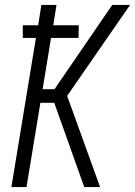

<svg xmlns="http://www.w3.org/2000/svg" viewBox="-20 -755 545 775"><path d="M26 0 125 -602H72V-653H134L147 -735H208L195 -653H298L297 -602H186L152 -395H200L433 -735H505L251 -368L384 0H320L199 -340H143L87 0Z"/></svg>

Font: Iosevka Light
Style: Italic
Weight: 300
Italic angle: -9°
Monospace: yes
Designer: Belleve Invis
Foundry: Belleve Invis
Version: Version 32.5.0; ttfautohint (v1.8.4)